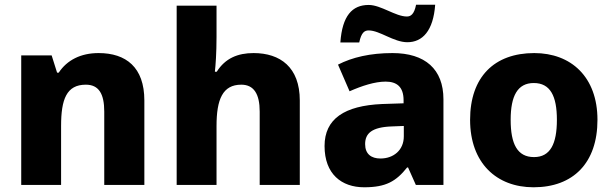

<svg xmlns="http://www.w3.org/2000/svg" viewBox="-20 -784 2598 814"><path d="M398 -559C322 -559 264 -529 229 -476H222L199 -549H70V0H239V-250C239 -363 262 -425 344 -425C399 -425 422 -386 422 -311V0H592V-358C592 -499 514 -559 398 -559Z M898 -628V-760H729V0H898V-250C898 -363 924 -425 1003 -425C1056 -425 1081 -386 1081 -311V0H1251V-358C1251 -499 1168 -559 1055 -559C988 -559 935 -537 899 -480H891C894 -507 898 -558 898 -628Z M1423 -604H1503C1512 -647 1526 -655 1543 -655C1590 -655 1649 -605 1707 -605C1771 -605 1817 -653 1825 -764H1744C1736 -723 1721 -714 1705 -714C1657 -714 1595 -763 1543 -763C1473 -763 1431 -717 1423 -604ZM1644 -559C1550 -559 1473 -541 1413 -510L1462 -397C1514 -420 1569 -438 1615 -438C1662 -438 1691 -416 1691 -359V-346L1600 -343C1440 -336 1356 -280 1356 -165C1356 -46 1428 10 1524 10C1616 10 1659 -15 1706 -74H1710L1743 0H1860V-363C1860 -491 1782 -559 1644 -559ZM1641 -248 1692 -250V-206C1692 -147 1648 -112 1593 -112C1554 -112 1528 -131 1528 -173C1528 -219 1557 -245 1641 -248Z M2513 -276C2513 -458 2401 -559 2245 -559C2076 -559 1973 -458 1973 -276C1973 -93 2085 10 2242 10C2410 10 2513 -93 2513 -276ZM2145 -276C2145 -377 2174 -432 2243 -432C2313 -432 2341 -377 2341 -276C2341 -174 2313 -118 2244 -118C2173 -118 2145 -174 2145 -276Z"/></svg>

Font: Noto Sans Lao ExtraBold
Style: Regular
Weight: 800
Designer: Monotype Design Team
Foundry: Monotype Imaging Inc.
Version: Version 2.003